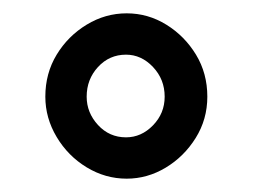

<svg xmlns="http://www.w3.org/2000/svg" viewBox="-20 -729 407 288"><path d="M170 -461Q138 -461 110 -478Q82 -495 65 -523.5Q48 -552 48 -584Q48 -619 65 -647Q82 -675 110 -692Q138 -709 170 -709Q202 -709 229.5 -692Q257 -675 274 -647Q291 -619 291 -584Q291 -550 273.5 -522Q256 -494 228.5 -477.5Q201 -461 170 -461ZM169 -523Q192 -523 209.5 -541Q227 -559 227 -584Q227 -610 209.5 -628.5Q192 -647 169 -647Q144 -647 127 -628.5Q110 -610 110 -584Q110 -560 127 -541.5Q144 -523 169 -523Z"/></svg>

Font: AL Dynamic
Style: Regular
Weight: 400
Version: Version 1.000; ttfautohint (v1.8.2) -l 8 -r 50 -G 200 -x 14 